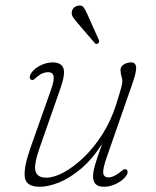

<svg xmlns="http://www.w3.org/2000/svg" viewBox="-20 -690 584 717"><path d="M451.5 -57Q456 -55 456.5 -48.8Q457 -42.5 453 -36Q440.5 -17 416 -4.8Q391.5 7.5 369.5 7.5Q346.5 7.5 337 -2.5Q327.5 -12.5 327.5 -31Q327.5 -47 334.2 -71.8Q341 -96.5 361.5 -152.5Q323 -93.5 280.8 -58.5Q238.5 -23.5 199 -8Q159.5 7.5 128.5 7.5Q77 7.5 72.5 -28.8Q68 -65 94 -138.5L170 -353.5Q183 -389.5 180.2 -405Q177.5 -420.5 160 -420.5Q150.5 -420.5 140.8 -417Q131 -413.5 119 -403.5Q112 -397.5 107 -393.5Q102 -389.5 96 -392.5Q91.5 -395 91.2 -401Q91 -407 94 -412.5Q104 -431.5 128.2 -444.2Q152.5 -457 176.5 -457Q208 -457 216.5 -435.8Q225 -414.5 205 -358L127.5 -136.5Q105.5 -73 112.8 -49.8Q120 -26.5 153 -26.5Q181 -26.5 217.2 -45.8Q253.5 -65 291.2 -100.8Q329 -136.5 361.5 -187Q394 -237.5 414 -300.5Q429 -348.5 433 -364Q437 -379.5 437 -387.5Q437 -394.5 433.5 -405.5Q430 -416.5 430 -428.5Q430 -441.5 442.2 -449.2Q454.5 -457 470 -457Q486 -457 488.2 -440.5Q490.5 -424 475 -379.5L379 -104Q363.5 -60 365.5 -43.8Q367.5 -27.5 386 -27.5Q394 -27.5 404 -31.8Q414 -36 427 -46Q434.5 -51.5 440 -55.8Q445.5 -60 451.5 -57ZM307.5 -634 348.5 -542Q350 -538.5 350 -534.5Q350 -530.5 346 -528Q339.5 -523.5 334.5 -528.5L267 -607Q259 -616.5 253 -625.2Q247 -634 248 -643.5Q250 -664.5 272.5 -669Q286 -671.5 292.8 -661.8Q299.5 -652 307.5 -634Z"/></svg>

Font: Fraunces 9pt SuperSoft Thin
Style: Italic
Weight: 100
Italic angle: -16°
Version: Version 1.000;[0bf87f6ff]